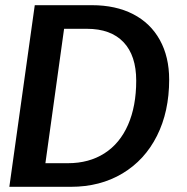

<svg xmlns="http://www.w3.org/2000/svg" viewBox="-20 -720 719 740"><path d="M632 -413Q632 -290 585 -196.5Q538 -103 452 -51.5Q366 0 253 0H16L114 -700H334Q426 -700 493 -665.5Q560 -631 596 -566Q632 -501 632 -413ZM505 -409Q505 -506 456 -557.5Q407 -609 315 -609H227L155 -91H242Q323 -91 382.5 -129Q442 -167 473.5 -239Q505 -311 505 -409Z"/></svg>

Font: Krub SemiBold
Style: Italic
Weight: 600
Italic angle: -8°
Designer: Ekaluck Peanpanawate
Foundry: Cadson Demak Co.,Ltd.
Version: Version 1.000; ttfautohint (v1.6)